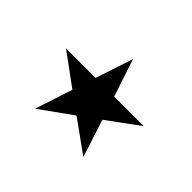

<svg xmlns="http://www.w3.org/2000/svg" viewBox="-94 -820 829 829"><g transform="rotate(45 321.0 -405.5)"><path d="M264.2 -459H83.5L229.5 -352.1L173.3 -180.2L320.8 -286.1L468.3 -180.2L412.6 -352.1L558.6 -459H377.9L320.8 -631.3Z"/></g></svg>

Font: Vazirmatn RD NL
Style: Regular
Weight: 400
Designer: Saber Rastikerdar
Foundry: Saber Rastikerdar
Version: Version 32.101